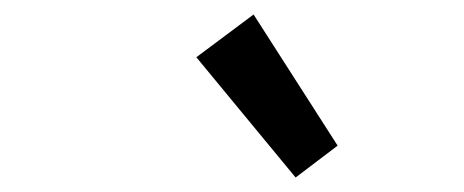

<svg xmlns="http://www.w3.org/2000/svg" viewBox="-20 -815 640 265"><path d="M388 -570 251 -736 330 -795 446 -614Z"/></svg>

Font: Source Code Pro Medium
Style: Italic
Weight: 500
Italic angle: -11°
Monospace: yes
Designer: Paul D. Hunt, Teo Tuominen
Foundry: Adobe Systems Incorporated
Version: Version 1.050;PS 1.000;hotconv 16.6.51;makeotf.lib2.5.65220